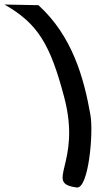

<svg xmlns="http://www.w3.org/2000/svg" viewBox="-88 -803 498 850"><path d="M82.2 -780 -68.2 -783C80.7 -698 134.5 -606 196.4 -372C274.9 -75.6 104.2 7.5 251.5 27C304.3 34 326.4 -214.4 312.4 -294C283.2 -460 231.6 -644 82.2 -780Z"/></svg>

Font: Rocketfuel
Style: Regular
Weight: 400
Designer: Mew Too
Foundry: Cannot Into Space Fonts.
Version: Version 0.27